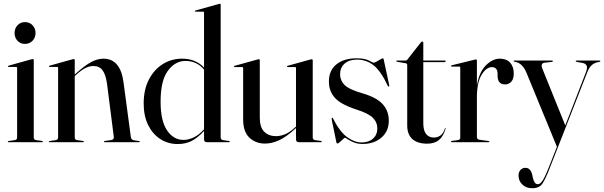

<svg xmlns="http://www.w3.org/2000/svg" viewBox="-20 -756 3212 1021"><path d="M112.5 -522.5Q88.5 -522.5 73 -539.2Q57.5 -556 57.5 -580.5Q57.5 -605 73.2 -621.8Q89 -638.5 112.5 -638.5Q137.5 -638.5 153.2 -621.5Q169 -604.5 169 -580.5Q169 -556 153 -539.2Q137 -522.5 112.5 -522.5ZM159.5 -437V-25.5Q159.5 -13 171.5 -11L203 -6.5Q208 -6 208 -3Q208 0 204 0H24.5Q21.5 0 21.5 -3Q21.5 -5 25.5 -6L59 -11Q71 -13 71 -25V-394.5Q71 -400 65 -400H26Q22.5 -400 22.5 -403Q22.5 -405 26.5 -407L146.5 -440.5Q152.5 -442 155 -442Q159.5 -442 159.5 -437Z M377.5 -437V-359.5L383.5 -365Q431 -408 464.8 -426Q498.5 -444 530 -444Q619.5 -444 636.5 -320.5L675.5 -29.5Q677.5 -12 692.5 -10L719 -6Q723.5 -5 723.5 -3Q723.5 0 719.5 0H537Q532.5 0 532.5 -3Q532.5 -5.5 538 -6.5L570.5 -11Q587.5 -13.5 585 -29.5L549 -311.5Q542 -360 525.2 -382.5Q508.5 -405 476 -405Q435.5 -405 387 -360L377.5 -351.5V-25.5Q377.5 -13 389.5 -11L421 -6.5Q426 -6 426 -3Q426 0 422 0H242.5Q239.5 0 239.5 -3Q239.5 -5 243.5 -6L277 -11Q289 -13 289 -25V-394.5Q289 -400 283 -400H244Q240.5 -400 240.5 -403Q240.5 -405 244.5 -407L364.5 -440.5Q370.5 -442 373 -442Q377.5 -442 377.5 -437Z M744 -206Q744 -280 772 -333.5Q800 -387 846.2 -415.5Q892.5 -444 948 -444Q986 -444 1015 -431.5Q1044 -419 1065 -397V-688.5Q1065 -694 1059 -694H1020Q1016.5 -694 1016.5 -697Q1016.5 -699.5 1020.5 -700.5L1140.5 -734Q1146.5 -736 1149 -736Q1153.5 -736 1153.5 -730.5V-25.5Q1153.5 -13 1165.5 -11L1197 -6.5Q1202 -6 1202 -3Q1202 0 1198 0H1079Q1065 0 1065 -16.5V-59.5Q1029 -20.5 996.5 -5.2Q964 10 925.5 10Q873.5 10 832.5 -16.5Q791.5 -43 767.8 -91.2Q744 -139.5 744 -206ZM834 -215Q834 -113.5 868.2 -62.8Q902.5 -12 956 -12Q981 -12 1009.5 -25Q1038 -38 1065 -68.5V-386Q1047.5 -407.5 1022.5 -419.8Q997.5 -432 966 -432Q911.5 -432 872.8 -379.8Q834 -327.5 834 -215Z M1273 -121V-394Q1273 -399.5 1266.5 -399.5H1227.5Q1224 -399.5 1224 -402.5Q1224 -404.5 1228 -406L1348.5 -439.5Q1354.5 -441 1357 -441Q1361.5 -441 1361.5 -436V-130Q1361.5 -79 1385.2 -55.5Q1409 -32 1447.5 -32Q1471.5 -32 1496.2 -42.2Q1521 -52.5 1547 -76.5L1554 -83V-394Q1554 -399.5 1548.5 -399.5H1509.5Q1506 -399.5 1506 -402.5Q1506 -404.5 1509.5 -406L1630 -439.5Q1635.5 -441 1638 -441Q1643 -441 1643 -436V-25.5Q1643 -13 1655 -11L1686.5 -6.5Q1691 -6 1691 -3Q1691 0 1687.5 0H1568Q1554 0 1554 -16.5V-75L1550.5 -72Q1501 -26.5 1462.8 -9.5Q1424.5 7.5 1390 7.5Q1339.5 7.5 1306.2 -24Q1273 -55.5 1273 -121Z M1902.5 1.5Q1941 1.5 1963.8 -19Q1986.5 -39.5 1986.5 -72.5Q1986.5 -106 1962.5 -129.8Q1938.5 -153.5 1875.5 -173.5Q1792.5 -200.5 1760.8 -235.8Q1729 -271 1729 -322.5Q1729 -381.5 1769 -413.8Q1809 -446 1875 -446Q1920 -446 1941.5 -434.2Q1963 -422.5 1967.5 -422.5Q1971.5 -422.5 1982 -428.2Q1992.5 -434 2002.5 -440Q2012.5 -446 2015 -446Q2019 -446 2020 -441.5L2049.5 -304.5Q2051 -297.5 2048 -296Q2045 -294.5 2042.5 -298.5Q2006.5 -376.5 1967.8 -407.8Q1929 -439 1878.5 -439Q1836.5 -439 1812.5 -417.8Q1788.5 -396.5 1788.5 -361Q1788.5 -328 1812.5 -304Q1836.5 -280 1907 -260Q1982.5 -238 2015 -202Q2047.5 -166 2047.5 -114.5Q2047.5 -58 2008.2 -24.2Q1969 9.5 1908.5 9.5Q1881.5 9.5 1861.5 1.2Q1841.5 -7 1829.5 -15.2Q1817.5 -23.5 1814.5 -23.5Q1812 -23.5 1803.8 -15.8Q1795.5 -8 1787 -0.5Q1778.5 7 1775 7Q1769.5 7 1768.5 -0.5L1744 -120Q1743 -128 1746 -130Q1748 -131 1750 -127.5Q1786 -56 1825.5 -27.2Q1865 1.5 1902.5 1.5Z M2138 -419.5 2091.5 -427.5Q2087.5 -428.5 2087.5 -431.5Q2087.5 -434 2090 -434H2136Q2144 -434 2146.5 -439.5L2218 -530.5Q2222.5 -535 2226.5 -535Q2231 -535 2231 -529.5V-434H2346Q2350 -434 2350 -431Q2350 -425.5 2339.5 -425.5H2231V-100.5Q2231 -62 2246 -43.2Q2261 -24.5 2287 -24.5Q2307 -24.5 2322.5 -35.8Q2338 -47 2346 -73Q2347 -75 2348.8 -74.8Q2350.5 -74.5 2349.5 -71.5Q2337.5 -30.5 2314 -11.2Q2290.5 8 2251.5 8Q2201 8 2173.2 -16Q2145.5 -40 2145.5 -90V-410Q2145.5 -418 2138 -419.5Z M2516 -434.5V-301.5Q2528 -372.5 2563.5 -408.2Q2599 -444 2638 -444Q2673.5 -444 2692.8 -422.8Q2712 -401.5 2712 -364.5Q2712 -336 2698.8 -321.5Q2685.5 -307 2665.5 -307Q2627.5 -307 2626 -350.5V-364.5Q2625.5 -399 2595 -399Q2566 -399 2541 -358.2Q2516 -317.5 2516 -237.5V-27.5Q2516 -15.5 2528.5 -13L2578 -6Q2582.5 -5.5 2582.5 -3Q2582.5 0 2578 0H2382.5Q2378 0 2378 -3Q2378 -6 2384 -7L2415.5 -11Q2427.5 -13 2427.5 -23.5V-396Q2427.5 -402 2422 -402H2382Q2378.5 -402 2378.5 -405Q2378.5 -407.5 2383 -409L2503 -438.5Q2509 -440 2511.5 -440Q2516 -440 2516 -434.5Z M2899 132.5 2941.5 24.5 2779.5 -369.5Q2767.5 -397.5 2752 -411.2Q2736.5 -425 2717 -427.5Q2711 -429 2711 -431.5Q2711 -434 2715 -434H2916Q2920 -434 2920 -431Q2920 -428 2915.5 -427L2875.5 -422.5Q2852.5 -419 2864.5 -390L2986 -89L3095 -370Q3105 -395.5 3099.5 -407Q3094 -418.5 3076.5 -421.5L3047 -427Q3041.5 -428 3041.5 -430.5Q3041.5 -434 3045.5 -434H3168Q3172.5 -434 3172.5 -431Q3172.5 -428 3167.5 -427Q3143 -423.5 3128 -410.8Q3113 -398 3102.5 -370.5L2903.5 137.5Q2882 193.5 2865.2 219.2Q2848.5 245 2810.5 245Q2778 245 2757.8 225.5Q2737.5 206 2737.5 178Q2737.5 158.5 2748 147.5Q2758.5 136.5 2774 136.5Q2801 136.5 2810 172L2813.5 189Q2816.5 203 2822.8 213.2Q2829 223.5 2840 223.5Q2854 223.5 2867.8 200.5Q2881.5 177.5 2899 132.5Z"/></svg>

Font: Fraunces 144pt S000
Style: Regular
Weight: 400
Version: Version 1.000; ttfautohint (v1.8.3)